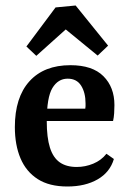

<svg xmlns="http://www.w3.org/2000/svg" viewBox="-20 -668 470 698"><path d="M34 -206Q34 -314 87 -372.5Q140 -431 236 -431Q316 -431 356 -391Q396 -351 396 -286Q396 -272 395 -256.5Q394 -241 391 -228H113V-273H290Q291 -278 291 -282Q291 -286 291 -292Q291 -331 275 -356.5Q259 -382 226 -382Q191 -382 170.5 -348Q150 -314 150 -227Q150 -168 161.5 -131.5Q173 -95 197 -78Q221 -61 259 -61Q290 -61 319 -73Q348 -85 367 -109L394 -90Q380 -42 335 -16Q290 10 225 10Q159 10 117 -17Q75 -44 54.5 -92.5Q34 -141 34 -206ZM76 -499 182 -641 255 -648 373 -502 335 -466 219 -561 112 -465Z"/></svg>

Font: Rasa SemiBold
Style: Regular
Weight: 600
Designer: Anna Giedrys (Yrsa+Rasa design), David Brezina (Yrsa art-direction, Rasa art-direction, design)
Foundry: Rosetta Type Foundry
Version: Version 2.004